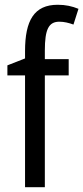

<svg xmlns="http://www.w3.org/2000/svg" viewBox="-20 -785 349 805"><path d="M268 -469V-537H168V-573C168 -662 184 -694 229 -694C249 -694 269 -689 288 -682L309 -748C282 -759 255 -765 222 -765C123 -765 85 -699 85 -571V-540L11 -511V-469H85V0H168V-469Z"/></svg>

Font: Noto Sans Khmer UI Condensed
Style: Regular
Weight: 400
Width: 3
Designer: Danh Hong and the Monotype Design Team
Foundry: Monotype Imaging Inc.
Version: Version 2.002